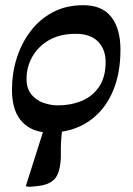

<svg xmlns="http://www.w3.org/2000/svg" viewBox="-20 -501 512 738"><path d="M93 217 79 215 145 7Q89 -1 57.5 -41.5Q26 -82 26 -157Q26 -219 44 -276.5Q62 -334 97 -380.5Q132 -427 183 -454Q234 -481 300 -481Q373 -481 408 -435.5Q443 -390 443 -310Q443 -220 415 -153Q387 -86 336 -45.5Q285 -5 218 5Q213 51 214 88Q215 125 206 157Q198 184 179 196.5Q160 209 136.5 212.5Q113 216 93 217ZM203 -96Q252 -96 293.5 -113Q335 -130 360.5 -167Q386 -204 386 -263Q386 -311 357 -341Q328 -371 271 -371Q210 -371 168 -346.5Q126 -322 104 -282.5Q82 -243 82 -198Q82 -160 101 -137.5Q120 -115 147.5 -105.5Q175 -96 203 -96Z"/></svg>

Font: STIX Two Text SemiBold
Style: Italic
Weight: 600
Italic angle: -12°
Designer: Ross Mills, John Hudson & Paul Hanslow, Tiro Typeworks Ltd; with prior portions MicroPress Inc. and Coen Hoffman, Elsevi
Foundry: Tiro Typeworks Ltd
Version: Version 2.13 b171